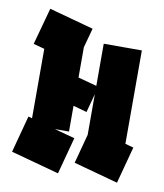

<svg xmlns="http://www.w3.org/2000/svg" viewBox="-74 -685 641 749"><g transform="rotate(10 246.5 -310.5)"><path d="M206 3 15 -49 54 -195 69 -191V-466L25 -478L65 -624L241 -576L220 -499V-379L294 -359V-526H445V-156L478 -147L439 -1L263 -49L294 -165V-326L274 -252L220 -267V-165H164L245 -143Z"/></g></svg>

Font: Blaka Ink
Style: Regular
Weight: 400
Designer: Mohamed Gaber
Foundry: Kief Type Foundry
Version: Version 1.003; ttfautohint (v1.8.4.7-5d5b)